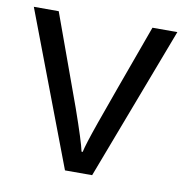

<svg xmlns="http://www.w3.org/2000/svg" viewBox="-66 -598 633 660"><g transform="rotate(10 250.5 -267.5)"><path d="M203.1 0 0 -535.2H86.9L202.1 -217.8Q241.2 -106.4 248 -73.2H252Q257.3 -99.1 285.9 -180.4Q314.5 -261.7 414.1 -535.2H501L297.9 0Z"/></g></svg>

Font: f0_25643 
Style: Regular
Weight: 400
Foundry: Ascender Corporation
Version: Version 1.10